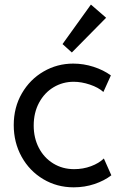

<svg xmlns="http://www.w3.org/2000/svg" viewBox="-20 -800 526 826"><path d="M39.1 -261.7Q39.1 -337.9 74 -398.2Q108.9 -458.5 167.5 -492.4Q226.1 -526.4 294.9 -526.4Q339.4 -526.4 382.1 -512.7Q424.8 -499 457 -475.6L424.8 -404.3Q403.3 -423.8 366.9 -436Q330.6 -448.2 296.9 -448.2Q250 -448.2 210.7 -424.8Q171.4 -401.4 148.2 -358.4Q125 -315.4 125 -259.8Q125 -206.5 147.2 -163.8Q169.4 -121.1 209.2 -96.7Q249 -72.3 298.8 -72.3Q337.4 -72.3 371.6 -85Q405.8 -97.7 426.8 -118.2L459 -45.9Q428.7 -22.5 386.5 -8.3Q344.2 5.9 296.9 5.9Q225.1 5.9 166 -29.3Q106.9 -64.5 73 -125.7Q39.1 -187 39.1 -261.7ZM249 -610.4 371.1 -780.3 436.5 -723.6 289.1 -574.2Z"/></svg>

Font: Reddit Sans Vanilla
Style: Regular
Weight: 400
Designer: Stephen Hutchings
Foundry: Reddit
Version: Version 1.013